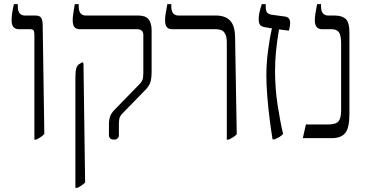

<svg xmlns="http://www.w3.org/2000/svg" viewBox="-20 -667 1767 927"><path d="M146 7V-500Q146 -514 142 -520Q138 -526 126 -526H71Q36 -526 36 -569Q36 -586 39 -605.5Q42 -625 47 -647H66V-636Q66 -592 101 -592H152Q170 -592 177.5 -582.5Q185 -573 186 -551L194 -20Q180 -5 155 7Z M530 7Q506 7 506 -16V-66Q506 -89 512 -105.5Q518 -122 534 -138L650 -257Q663 -270 667.5 -280.5Q672 -291 672 -317V-498Q672 -526 641 -526H365Q347 -526 339 -536.5Q331 -547 331 -570Q331 -584 334 -603Q337 -622 341 -647H360V-636Q360 -592 395 -592H648Q683 -592 697.5 -573.5Q712 -555 712 -521V-323Q712 -285 705 -267Q698 -249 681 -232L570 -118Q559 -106 556.5 -95Q554 -84 554 -67V-16Q554 7 530 7ZM344 240V-292Q344 -323 348.5 -338Q353 -353 365 -359L378 -367L383 -361L391 214Q383 222 373.5 228.5Q364 235 353 240Z M1075 7V-465Q1075 -493 1063.5 -509.5Q1052 -526 1022 -526H812Q793 -526 785 -536.5Q777 -547 777 -570Q777 -584 780 -603Q783 -622 788 -647H807V-636Q807 -592 842 -592H1023Q1067 -592 1090.5 -568Q1114 -544 1115 -489L1123 -19Q1116 -11 1106.5 -5Q1097 1 1085 7Z M1296 6Q1289 -36 1282 -91Q1275 -146 1270.5 -202Q1266 -258 1266 -305Q1266 -358 1273.5 -418Q1281 -478 1293 -530L1262 -535Q1243 -538 1236 -546.5Q1229 -555 1229 -574Q1229 -590 1232.5 -606.5Q1236 -623 1244 -647H1263V-635Q1263 -615 1269 -607Q1275 -599 1291 -596L1357 -587Q1381 -583 1381 -556Q1381 -543 1375 -519L1327 -525Q1318 -471 1313 -423Q1308 -375 1308 -326Q1308 -239 1320.5 -158.5Q1333 -78 1347 -20Q1333 -5 1305 6Z M1442 0 1457 -66H1563Q1602 -66 1614.5 -81.5Q1627 -97 1627 -135V-457Q1627 -496 1616.5 -511Q1606 -526 1581 -526H1535Q1500 -526 1500 -569Q1500 -584 1503 -603Q1506 -622 1511 -647H1530V-636Q1530 -592 1565 -592H1595Q1632 -592 1649.5 -575Q1667 -558 1667 -512V-115Q1667 -50 1647 -25Q1627 0 1582 0Z"/></svg>

Font: Noto Serif Hebrew SemiCondensed Light
Style: Regular
Weight: 300
Width: 4
Designer: Monotype Design Team
Foundry: Monotype Imaging Inc.
Version: Version 2.004; ttfautohint (v1.8.4.7-5d5b)